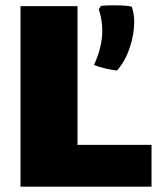

<svg xmlns="http://www.w3.org/2000/svg" viewBox="-20 -666 603 721"><path d="M407 -646Q465 -646 475 -640Q484 -615 484 -584Q484 -536 466.5 -485Q449 -434 419 -401Q368 -408 333 -422Q364 -490 364 -550Q364 -592 351 -631L359 -644Q375 -646 407 -646ZM57 -643H271V-122H549V35H57Z"/></svg>

Font: Lalezar
Style: Bold
Weight: 700
Designer: Borna Izadpanah
Foundry: Borna Izadpanah
Version: Version 1.003;January 24, 2021;FontCreator 13.0.0.2683 64-bi